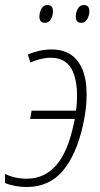

<svg xmlns="http://www.w3.org/2000/svg" viewBox="-39 -735 399 765"><path d="M68 10Q18 10 -19 -6V-42Q20 -23 68 -23Q137 -23 184 -75.5Q231 -128 255 -242Q257 -251 259 -261H81L87 -294H264Q276 -389 252.5 -447Q229 -505 163 -505Q144 -505 123 -500Q102 -495 82 -486L72 -518Q93 -527 117.5 -532.5Q142 -538 166 -538Q229 -538 263.5 -500Q298 -462 304.5 -394Q311 -326 292 -238Q265 -117 210.5 -53.5Q156 10 68 10ZM285 -644Q263 -644 263 -669Q263 -685 271 -700Q279 -715 295 -715Q317 -715 317 -690Q317 -674 308.5 -659Q300 -644 285 -644ZM140 -644Q118 -644 118 -669Q118 -685 126 -700Q134 -715 150 -715Q172 -715 172 -690Q172 -674 164 -659Q156 -644 140 -644Z"/></svg>

Font: Noto Sans Condensed ExtraLight
Style: Italic
Weight: 200
Width: 3
Italic angle: -12°
Designer: Monotype Design Team
Foundry: Monotype Imaging Inc.
Version: Version 2.013; ttfautohint (v1.8.4.7-5d5b)